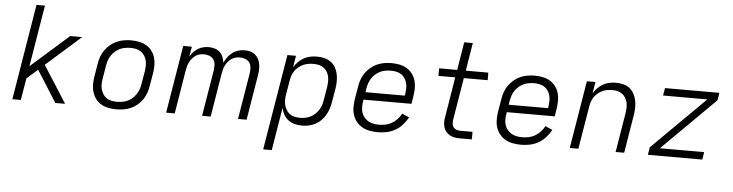

<svg xmlns="http://www.w3.org/2000/svg" viewBox="-53 -995 5605 1469"><g transform="rotate(5 2750.0 -260.0)"><path d="M384 0 231 -242 147 -168 119 0H54L175 -735H240L162 -263L453 -520H545L278 -284L459 0Z M852 8Q821 8 791 2Q761 -4 736 -18.5Q711 -33 694 -56Q677 -79 668 -107Q659 -135 659 -166Q659 -197 664 -228L681 -328Q685 -355 694.5 -382Q704 -409 721.5 -433.5Q739 -458 762 -477Q785 -496 812 -507.5Q839 -519 866.5 -523.5Q894 -528 921 -528Q952 -528 982 -522Q1012 -516 1037 -501.5Q1062 -487 1079.5 -464Q1097 -441 1105.5 -413Q1114 -385 1114 -354Q1114 -323 1109 -292L1092 -192Q1088 -165 1078.5 -138Q1069 -111 1052 -86.5Q1035 -62 1012 -43Q989 -24 962 -12.5Q935 -1 907 3.5Q879 8 852 8ZM852 -50Q872 -50 893 -53.5Q914 -57 933.5 -66Q953 -75 970 -90Q987 -105 999 -123Q1011 -141 1018 -161Q1025 -181 1028 -202L1045 -302Q1048 -323 1048.5 -344.5Q1049 -366 1044 -385.5Q1039 -405 1028 -422Q1017 -439 1000.5 -450Q984 -461 963.5 -465.5Q943 -470 922 -470Q902 -470 880.5 -466.5Q859 -463 839.5 -454Q820 -445 803 -430Q786 -415 774 -397Q762 -379 755.5 -359Q749 -339 745 -318L729 -218Q725 -197 724.5 -175.5Q724 -154 729.5 -134.5Q735 -115 745.5 -98Q756 -81 772.5 -70Q789 -59 810 -54.5Q831 -50 852 -50Z M1235 0 1321 -520H1387L1374 -442Q1384 -461 1400 -478Q1416 -495 1434.5 -506.5Q1453 -518 1474.5 -523Q1496 -528 1517 -528Q1541 -528 1563.5 -521Q1586 -514 1602 -499Q1618 -484 1626.5 -462.5Q1635 -441 1638 -418Q1648 -441 1663 -462Q1678 -483 1699 -498.5Q1720 -514 1744.5 -521Q1769 -528 1793 -528Q1815 -528 1835.5 -522.5Q1856 -517 1872 -504Q1888 -491 1898 -472.5Q1908 -454 1911.5 -433Q1915 -412 1914.5 -390Q1914 -368 1910 -346L1853 0H1787L1846 -356Q1849 -378 1847.5 -400Q1846 -422 1834 -438.5Q1822 -455 1802.5 -462.5Q1783 -470 1761 -470Q1745 -470 1728 -466Q1711 -462 1696.5 -452Q1682 -442 1670.5 -428Q1659 -414 1651 -398.5Q1643 -383 1639 -367Q1635 -351 1632 -335L1577 0H1511L1570 -356Q1573 -378 1571.5 -400Q1570 -422 1558 -438.5Q1546 -455 1526.5 -462.5Q1507 -470 1485 -470Q1469 -470 1452 -466Q1435 -462 1420.5 -452Q1406 -442 1394.5 -428Q1383 -414 1375 -398.5Q1367 -383 1363 -367Q1359 -351 1356 -335L1301 0Z M1999 215 2121 -520H2187L2172 -430Q2186 -453 2205 -472.5Q2224 -492 2248 -505Q2272 -518 2297.5 -523Q2323 -528 2348 -528Q2378 -528 2405.5 -521Q2433 -514 2455 -498Q2477 -482 2490.5 -458Q2504 -434 2509.5 -406.5Q2515 -379 2514.5 -350Q2514 -321 2509 -292L2492 -192Q2488 -167 2480 -141.5Q2472 -116 2458.5 -92.5Q2445 -69 2425.5 -49Q2406 -29 2381.5 -16Q2357 -3 2331 2.5Q2305 8 2280 8Q2250 8 2223 1Q2196 -6 2174 -22Q2152 -38 2138.5 -62Q2125 -86 2119 -113L2065 215ZM2256 -50Q2276 -50 2296.5 -53.5Q2317 -57 2336.5 -66.5Q2356 -76 2372.5 -91Q2389 -106 2400.5 -124Q2412 -142 2418.5 -161.5Q2425 -181 2428 -202L2445 -302Q2448 -323 2448.5 -344Q2449 -365 2445 -384.5Q2441 -404 2430 -421Q2419 -438 2403 -449.5Q2387 -461 2367 -465.5Q2347 -470 2326 -470Q2306 -470 2285.5 -466.5Q2265 -463 2246.5 -454.5Q2228 -446 2211 -432Q2194 -418 2182.5 -401Q2171 -384 2164.5 -364.5Q2158 -345 2155 -325L2138 -225Q2134 -204 2133 -182Q2132 -160 2137 -140Q2142 -120 2152 -102Q2162 -84 2178 -72Q2194 -60 2214.5 -55Q2235 -50 2256 -50Z M2861 8Q2830 8 2799.5 2.5Q2769 -3 2743 -17Q2717 -31 2698 -54Q2679 -77 2669.5 -105Q2660 -133 2659.5 -164.5Q2659 -196 2664 -228L2681 -328Q2685 -355 2694.5 -382Q2704 -409 2721.5 -433.5Q2739 -458 2762 -477Q2785 -496 2811.5 -507.5Q2838 -519 2866 -523.5Q2894 -528 2921 -528Q2952 -528 2982 -522Q3012 -516 3036.5 -501.5Q3061 -487 3079 -464Q3097 -441 3105.5 -413Q3114 -385 3114 -354Q3114 -323 3109 -292L3099 -231H2731L2729 -218Q2725 -196 2725 -174Q2725 -152 2731.5 -131.5Q2738 -111 2751.5 -95Q2765 -79 2783 -68.5Q2801 -58 2822.5 -54Q2844 -50 2867 -50Q2891 -50 2916 -55.5Q2941 -61 2963.5 -74Q2986 -87 3004.5 -107Q3023 -127 3035 -150L3090 -126Q3073 -95 3049 -68Q3025 -41 2994 -23.5Q2963 -6 2928.5 1Q2894 8 2861 8ZM3043 -289 3045 -302Q3048 -323 3048.5 -344.5Q3049 -366 3044 -385.5Q3039 -405 3028 -422Q3017 -439 3000.5 -450Q2984 -461 2963.5 -465.5Q2943 -470 2922 -470Q2901 -470 2880 -466.5Q2859 -463 2839.5 -454Q2820 -445 2803 -430Q2786 -415 2774 -397Q2762 -379 2755.5 -359Q2749 -339 2745 -318L2741 -289Z M3583 0H3489Q3469 0 3449.5 -3.5Q3430 -7 3413.5 -16Q3397 -25 3385 -39.5Q3373 -54 3367 -72Q3361 -90 3360.5 -110Q3360 -130 3364 -150L3415 -462H3286V-520H3425L3460 -735H3526L3491 -520H3664V-462H3481L3428 -141Q3425 -125 3426 -109Q3427 -93 3435.5 -81Q3444 -69 3458.5 -63.5Q3473 -58 3489 -58H3583Z M3961 8Q3930 8 3899.5 2.5Q3869 -3 3843 -17Q3817 -31 3798 -54Q3779 -77 3769.5 -105Q3760 -133 3759.5 -164.5Q3759 -196 3764 -228L3781 -328Q3785 -355 3794.5 -382Q3804 -409 3821.5 -433.5Q3839 -458 3862 -477Q3885 -496 3911.5 -507.5Q3938 -519 3966 -523.5Q3994 -528 4021 -528Q4052 -528 4082 -522Q4112 -516 4136.5 -501.5Q4161 -487 4179 -464Q4197 -441 4205.5 -413Q4214 -385 4214 -354Q4214 -323 4209 -292L4199 -231H3831L3829 -218Q3825 -196 3825 -174Q3825 -152 3831.5 -131.5Q3838 -111 3851.5 -95Q3865 -79 3883 -68.5Q3901 -58 3922.5 -54Q3944 -50 3967 -50Q3991 -50 4016 -55.5Q4041 -61 4063.5 -74Q4086 -87 4104.5 -107Q4123 -127 4135 -150L4190 -126Q4173 -95 4149 -68Q4125 -41 4094 -23.5Q4063 -6 4028.5 1Q3994 8 3961 8ZM4143 -289 4145 -302Q4148 -323 4148.5 -344.5Q4149 -366 4144 -385.5Q4139 -405 4128 -422Q4117 -439 4100.5 -450Q4084 -461 4063.5 -465.5Q4043 -470 4022 -470Q4001 -470 3980 -466.5Q3959 -463 3939.5 -454Q3920 -445 3903 -430Q3886 -415 3874 -397Q3862 -379 3855.5 -359Q3849 -339 3845 -318L3841 -289Z M4335 0 4421 -520H4487L4472 -431Q4485 -454 4504 -473Q4523 -492 4546 -505Q4569 -518 4594.5 -523Q4620 -528 4644 -528Q4673 -528 4701 -521Q4729 -514 4749.5 -497.5Q4770 -481 4783 -457Q4796 -433 4801.5 -406Q4807 -379 4806.5 -350Q4806 -321 4801 -292L4753 0H4687L4737 -302Q4740 -322 4741 -343Q4742 -364 4737.5 -383.5Q4733 -403 4723 -420Q4713 -437 4697.5 -448.5Q4682 -460 4662.5 -465Q4643 -470 4622 -470Q4602 -470 4582 -466.5Q4562 -463 4544 -454.5Q4526 -446 4509.5 -432Q4493 -418 4481.5 -400.5Q4470 -383 4464 -364Q4458 -345 4455 -325L4401 0Z M4935 0 4944 -58 5351 -462H5011L5021 -520H5439L5429 -462L5022 -58H5362L5353 0Z"/></g></svg>

Font: Iosevka Aile Light
Style: Italic
Weight: 300
Italic angle: -9°
Designer: Belleve Invis
Foundry: Belleve Invis
Version: Version 31.1.0; ttfautohint (v1.8.4)